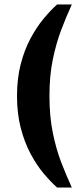

<svg xmlns="http://www.w3.org/2000/svg" viewBox="-20 -706 375 858"><path d="M56 -277Q56 -355 72.5 -419Q89 -483 116 -533.5Q143 -584 174.5 -622Q206 -660 235 -686H301Q277 -634 254 -573.5Q231 -513 216 -440.5Q201 -368 201 -277ZM235 132Q206 106 174.5 68.5Q143 31 116 -20Q89 -71 72.5 -135Q56 -199 56 -277H201Q201 -186 216 -112.5Q231 -39 254 20.5Q277 80 301 132Z"/></svg>

Font: Montagu Slab 144pt SemiBold
Style: Regular
Weight: 600
Version: Version 1.000